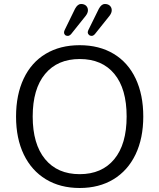

<svg xmlns="http://www.w3.org/2000/svg" viewBox="-20 -941 804 969"><path d="M556.6 -137.5Q619.1 -212.9 619.1 -353Q619.1 -493.2 557.1 -568.1Q495.1 -643.1 382.6 -643.1Q270 -643.1 207.5 -567.6Q145 -492.2 145 -353Q145 -213.9 207.5 -137.9Q270 -62 382.1 -62Q494.1 -62 556.6 -137.5ZM100.1 -161.1Q61 -242.2 61 -352.5Q61 -462.9 99.6 -544.4Q138.2 -626 210.7 -669.4Q283.2 -712.9 382.1 -712.9Q481 -712.9 553.5 -669.4Q626 -626 664.6 -544.4Q703.1 -462.9 703.1 -353Q703.1 -243.2 664.1 -161.6Q625 -80.1 552.5 -36.1Q480 7.8 382.1 7.8Q284.2 7.8 211.7 -36.1Q139.2 -80.1 100.1 -161.1ZM425.8 -789.1 479 -897Q492.2 -920.9 508.8 -920.9Q525.4 -920.9 534.7 -911.9Q543.9 -902.8 543.9 -889.4Q543.9 -876 533.2 -861.8L459 -769Q450.7 -759.8 442.4 -759.8Q434.1 -759.8 428.5 -765.4Q422.9 -771 422.9 -776.9Q422.9 -782.7 425.8 -789.1ZM306.2 -789.1 358.9 -897Q372.1 -920.9 388.7 -920.9Q405.3 -920.9 414.6 -911.9Q423.8 -902.8 423.8 -889.4Q423.8 -876 413.1 -861.8L338.9 -769Q330.6 -759.8 321.8 -759.8Q313 -759.8 308.1 -764.9Q303.2 -770 303.2 -776.4Q303.2 -782.7 306.2 -789.1Z"/></svg>

Font: Nunito-Regular
Style: Regular
Weight: 400
Designer: Vernon Adams
Foundry: newtypography
Version: Version 3.000